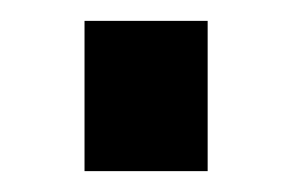

<svg xmlns="http://www.w3.org/2000/svg" viewBox="-20 -164 279 184"><path d="M61 -144H179V0H61Z"/></svg>

Font: Cairo SemiBold
Style: Regular
Weight: 600
Designer: Mohamed Gaber, Accademia di Belle Arti di Urbino and others
Foundry: Kief Type Foundry, Accademia di Belle Arti di Urbino and others
Version: Version 3.011